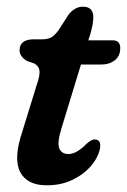

<svg xmlns="http://www.w3.org/2000/svg" viewBox="-20 -545 380 574"><path d="M83 -355 60 -363Q38.5 -376.5 38.5 -394.5Q38.5 -427.5 81.5 -427.5H105.5Q122.5 -427.5 132.5 -432.8Q142.5 -438 154.5 -454L184.5 -500.5Q203 -525 228 -525Q259 -525 259 -493.5Q259 -484.5 256.8 -471.5Q254.5 -458.5 249 -439.5L244 -424.5H317Q339.5 -424.5 339.5 -401Q339.5 -378 323.5 -365Q307.5 -352 281 -352H222L163.5 -160.5Q150.5 -118.5 157.2 -101.5Q164 -84.5 185 -84.5Q208.5 -84.5 238 -114.5Q254.5 -129.5 265 -128Q283 -126.5 279 -101.5Q274 -75 252.5 -49.5Q231 -24 197 -7.5Q163 9 119.5 9Q61 9 40.2 -31Q19.5 -71 47 -152.5L88.5 -287Q99.5 -318.5 98.2 -332.5Q97 -346.5 83 -355Z"/></svg>

Font: Fraunces 144pt SuperSoft SemiBold
Style: Italic
Weight: 600
Italic angle: -16°
Version: Version 1.000;[b76b70a41]